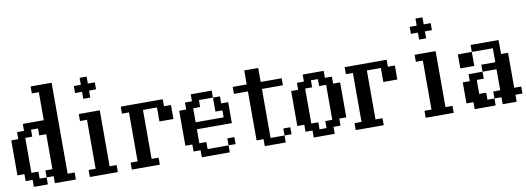

<svg xmlns="http://www.w3.org/2000/svg" viewBox="-65 -1266 4630 1689"><g transform="rotate(-10 2250.0 -421.5)"><path d="M0 -109.4V-421.9H62.5V-484.4H125V-546.9H312.5V-796.9H250V-859.4H437.5V-46.9H500V15.6H312.5V-46.9H250V15.6H125V-46.9H62.5V-109.4ZM250 -46.9V-109.4H312.5V-421.9H250V-484.4H187.5V-421.9H125V-109.4H187.5V-46.9Z M625 -734.4V-796.9H687.5V-859.4H750V-796.9H812.5V-734.4H750V-671.9H687.5V-734.4ZM625 15.6V-46.9H687.5V-484.4H625V-546.9H812.5V-46.9H875V15.6Z M1000 15.6V-46.9H1062.5V-484.4H1000V-546.9H1375V-484.4H1437.5V-359.4H1312.5V-484.4H1187.5V-46.9H1250V15.6Z M1500 -109.4V-421.9H1562.5V-484.4H1625V-546.9H1812.5V-484.4H1875V-421.9H1937.5V-234.4H1625V-109.4H1687.5V-46.9H1875V15.6H1625V-46.9H1562.5V-109.4ZM1875 -46.9V-109.4H1937.5V-46.9ZM1812.5 -484.4H1687.5V-421.9H1625V-296.9H1875V-359.4H1812.5Z M2000 -484.4V-546.9H2125V-671.9H2250V-546.9H2437.5V-484.4H2250V-46.9H2375V15.6H2187.5V-46.9H2125V-484.4ZM2375 -46.9V-109.4H2437.5V-46.9Z M2625 -109.4H2687.5V-46.9H2750V-109.4H2812.5V-421.9H2750V-484.4H2687.5V-421.9H2625ZM2500 -109.4V-421.9H2562.5V-484.4H2625V-546.9H2812.5V-484.4H2875V-421.9H2937.5V-109.4H2875V-46.9H2812.5V15.6H2625V-46.9H2562.5V-109.4Z M3000 15.6V-46.9H3062.5V-484.4H3000V-546.9H3375V-484.4H3437.5V-359.4H3312.5V-484.4H3187.5V-46.9H3250V15.6Z M3625 -734.4V-796.9H3687.5V-859.4H3750V-796.9H3812.5V-734.4H3750V-671.9H3687.5V-734.4ZM3625 15.6V-46.9H3687.5V-484.4H3625V-546.9H3812.5V-46.9H3875V15.6Z M4000 -359.4V-484.4H4125V-546.9H4375V-421.9H4437.5V-109.4H4500V-46.9H4437.5V15.6H4312.5V-46.9H4250V-109.4H4312.5V-296.9H4187.5V-359.4H4312.5V-484.4H4125V-359.4ZM4000 -46.9V-234.4H4062.5V-296.9H4187.5V-234.4H4125V-109.4H4187.5V-46.9H4250V15.6H4062.5V-46.9Z"/></g></svg>

Font: KH Dot Dougenzaka 16
Style: Regular
Weight: 400
Designer: Original version for X68000 by Keitarou Hiraki (http://hp.vector.co.jp/authors/VA000874/) / TrueType conversion by Homem
Version: Version 1.00.20150527